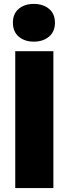

<svg xmlns="http://www.w3.org/2000/svg" viewBox="-20 -962 351 982"><path d="M253 -700H58V0H253ZM46 -846Q46 -800 76 -774.5Q106 -749 153 -749Q200 -749 230.5 -774.5Q261 -800 261 -846Q261 -892 230.5 -917Q200 -942 153 -942Q106 -942 76 -917Q46 -892 46 -846Z"/></svg>

Font: Geom Black
Style: Bold
Weight: 900
Version: Version 1.102